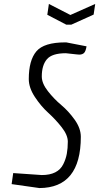

<svg xmlns="http://www.w3.org/2000/svg" viewBox="-20 -947 503 974"><path d="M369 -671 314 -677Q244 -677 218 -646.5Q192 -616 192 -559Q192 -524 223 -484.5Q254 -445 291 -414Q328 -383 359 -339.5Q390 -296 390 -253Q390 6 180 7L39 -13L47 -69L192 -59Q274 -59 301 -114Q314 -140 319 -167.5Q324 -195 324 -228.5Q324 -262 293 -301.5Q262 -341 225 -374.5Q188 -408 157 -455Q126 -502 126 -546Q126 -641 164.5 -686.5Q203 -732 311 -732Q314 -732 316 -732L419 -712Q415 -687 406.5 -678.5Q398 -670 382 -670ZM455 -873 342 -822H316L220 -872L228 -927L337 -871L463 -927Z"/></svg>

Font: Economica
Style: Italic
Weight: 400
Designer: Vicente Lamonaca
Foundry: Vicente Lamonaca
Version: Version 1.100